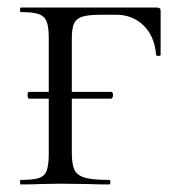

<svg xmlns="http://www.w3.org/2000/svg" viewBox="-20 -488 470 508"><path d="M53 -236Q53 -245 57 -245H274Q279 -245 279 -236Q279 -233 277.5 -230Q276 -227 274 -227H57Q53 -227 53 -236ZM35 -12Q68 -12 83 -17Q98 -22 103.5 -36.5Q109 -51 109 -81V-387Q109 -417 103.5 -431Q98 -445 83 -450.5Q68 -456 35 -456Q33 -456 33 -462Q33 -468 35 -468H395Q405 -468 405 -460V-382V-343Q405 -340 399 -340Q393 -340 393 -343Q389 -392 360 -420.5Q331 -449 287 -449H249Q214 -449 198 -444Q182 -439 176 -426Q170 -413 170 -386V-85Q170 -53 177 -38.5Q184 -24 204.5 -18Q225 -12 269 -12Q272 -12 272 -6Q272 0 269 0Q233 0 214 -1L139 -2L85 -1Q68 0 35 0Q33 0 33 -6Q33 -12 35 -12Z"/></svg>

Font: Cormorant SC
Style: Regular
Weight: 400
Designer: Christian Thalmann (Catharsis Fonts)
Foundry: Catharsis Fonts
Version: Version 4.000